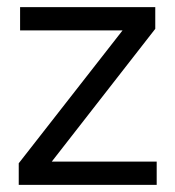

<svg xmlns="http://www.w3.org/2000/svg" viewBox="-20 -520 493 540"><path d="M32.7 -60.8 324.7 -434.5H36.5V-500H416.7V-438.9L125.6 -65.5H420.7V0H32.7Z"/></svg>

Font: AF Albert Sans Medium
Style: Regular
Weight: 500
Designer: Andreas Rasmussen
Foundry: a.Foundry
Version: Version 1.300;Glyphs 3.2 (3231)